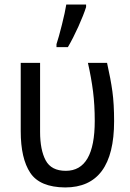

<svg xmlns="http://www.w3.org/2000/svg" viewBox="-20 -813 569 843"><path d="M278 -606Q301 -645 324 -696Q347 -747 358 -782V-793H271Q266 -761 252 -705Q238 -649 228 -619V-606ZM481 -281Q481 -357 473.5 -411.5Q466 -466 450 -537H366Q381 -471 388.5 -411.5Q396 -352 396 -282Q396 -63 269 -63Q205 -63 180.5 -109Q156 -155 156 -234V-537H71V-237Q71 -117 113 -54Q155 9 266 10Q481 10 481 -281Z"/></svg>

Font: Noto Sans UI SemiCondensed
Style: Regular
Weight: 400
Width: 4
Designer: Monotype Design Team
Foundry: Monotype Imaging Inc.
Version: 1.001